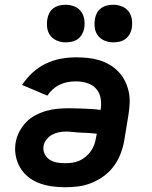

<svg xmlns="http://www.w3.org/2000/svg" viewBox="-20 -779 640 807"><path d="M253 8Q225 8 197 4Q169 0 144 -9.5Q119 -19 98.5 -35.5Q78 -52 64.5 -75Q51 -98 46 -125.5Q41 -153 46 -181Q50 -204 61.5 -226Q73 -248 90.5 -266Q108 -284 130.5 -295.5Q153 -307 176.5 -313.5Q200 -320 223.5 -322Q247 -324 270 -324Q282 -324 293.5 -323.5Q305 -323 317 -323H319Q340 -322 361 -321Q382 -320 403 -317Q407 -342 403 -365.5Q399 -389 384 -406Q369 -423 346 -430Q323 -437 299 -437Q282 -437 265 -434Q248 -431 232 -423.5Q216 -416 202.5 -404Q189 -392 179 -377L73 -422Q91 -450 116.5 -473.5Q142 -497 172.5 -511.5Q203 -526 235 -532Q267 -538 299 -538Q324 -538 349 -535.5Q374 -533 397 -526Q420 -519 440.5 -507Q461 -495 477 -478.5Q493 -462 504 -441Q515 -420 520.5 -396Q526 -372 525 -347Q524 -322 520 -297L502 -187Q497 -159 486.5 -132Q476 -105 458.5 -81Q441 -57 416.5 -39Q392 -21 364.5 -10Q337 1 309 4.5Q281 8 253 8ZM253 -93Q268 -93 283.5 -95Q299 -97 313.5 -103.5Q328 -110 341 -121Q354 -132 363 -145.5Q372 -159 377 -173.5Q382 -188 384 -203L387 -217Q371 -219 354.5 -220Q338 -221 321.5 -221.5Q305 -222 289 -224Q273 -226 257 -226Q242 -226 227 -223Q212 -220 198.5 -212.5Q185 -205 175 -192Q165 -179 163 -165Q160 -148 167.5 -132.5Q175 -117 188.5 -108Q202 -99 219 -96Q236 -93 253 -93ZM456 -601Q437 -601 420 -608Q403 -615 392 -629Q381 -643 378.5 -661.5Q376 -680 379 -699Q381 -712 387.5 -724.5Q394 -737 405.5 -745Q417 -753 430 -756Q443 -759 456 -759Q475 -759 492.5 -752Q510 -745 520.5 -731Q531 -717 534 -698.5Q537 -680 534 -661Q532 -648 525 -635.5Q518 -623 507 -615Q496 -607 482.5 -604Q469 -601 456 -601ZM256 -601Q237 -601 220 -608Q203 -615 192 -629Q181 -643 178.5 -661.5Q176 -680 179 -699Q181 -712 187.5 -724.5Q194 -737 205.5 -745Q217 -753 230 -756Q243 -759 256 -759Q275 -759 292.5 -752Q310 -745 320.5 -731Q331 -717 334 -698.5Q337 -680 334 -661Q332 -648 325 -635.5Q318 -623 307 -615Q296 -607 282.5 -604Q269 -601 256 -601Z"/></svg>

Font: Iosevka Curly Extended
Style: Bold Italic
Weight: 700
Width: 7
Italic angle: -9°
Monospace: yes
Designer: Belleve Invis
Foundry: Belleve Invis
Version: Version 11.1.0; ttfautohint (v1.8.3)